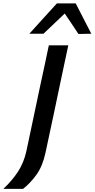

<svg xmlns="http://www.w3.org/2000/svg" viewBox="-100 -988 573 1164"><path d="M-79.5 157Q-26.5 107 9 52.8Q44.5 -1.5 60 -72L106 -289.5L145 -474Q160 -542 171.8 -598Q183.5 -654 196 -713H314Q301.5 -654 289.5 -598.2Q277.5 -542.5 263 -473L228.5 -309Q214.5 -243.5 201.5 -182.5Q188.5 -121.5 176 -63Q158.5 19 121.2 70.8Q84 122.5 40 157ZM375.5 -782Q355.5 -812.5 334.5 -843.8Q313.5 -875 292.5 -906Q259.5 -875 227.8 -844.5Q196 -814 163.5 -783.5H78Q120.5 -830.5 161.5 -875.8Q202.5 -921 245 -967.5H359Q382.5 -921 406.5 -875Q430.5 -829 453.5 -783.5Z"/></svg>

Font: Commissioner Medium
Style: Italic
Weight: 500
Italic angle: -12°
Designer: Kostas Bartsokas
Foundry: Kostas Bartsokas
Version: Version 1.000; ttfautohint (v1.8.3)